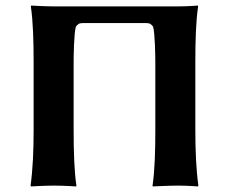

<svg xmlns="http://www.w3.org/2000/svg" viewBox="-20 -668 824 691"><path d="M622 -645H174C140 -645 92 -648 92 -648L91 -645C99 -591 101 -520 101 -445V-200C101 -125 98 -57 90 0L92 3C92 3 140 0 174 0C209 0 254 3 254 3L255 0C247 -53 245 -125 245 -200V-445C245 -462 246 -548 253 -572C260 -581 264 -585 279 -585H505C520 -585 524 -581 531 -572C538 -548 539 -462 539 -445V-200C539 -125 537 -53 529 0L530 3C530 3 587 0 622 0C656 0 692 3 692 3L694 0C686 -57 683 -125 683 -200V-445C683 -520 685 -591 693 -645L692 -648C692 -648 656 -645 622 -645Z"/></svg>

Font: Libertinus Sans
Style: Bold
Weight: 700
Designer: Philipp H. Poll, Khaled Hosny
Foundry: Caleb Maclennan
Version: Version 7.050;RELEASE